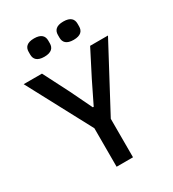

<svg xmlns="http://www.w3.org/2000/svg" viewBox="-213 -1019 1025 1136"><g transform="rotate(-30 300.0 -451.0)"><path d="M356 0V-263L588 -698H466L377 -524L304 -375H298L226 -524L137 -698H12L244 -263V0ZM200 -777C249 -777 267 -799 267 -830V-849C267 -880 249 -902 200 -902C151 -902 133 -880 133 -849V-830C133 -799 151 -777 200 -777ZM400 -777C449 -777 467 -799 467 -830V-849C467 -880 449 -902 400 -902C351 -902 333 -880 333 -849V-830C333 -799 351 -777 400 -777Z"/></g></svg>

Font: IBM Mono Medium
Style: Regular
Weight: 500
Monospace: yes
Designer: Mike Abbink, Paul van der Laan, Pieter van Rosmalen
Foundry: Bold Monday
Version: Version 2.3